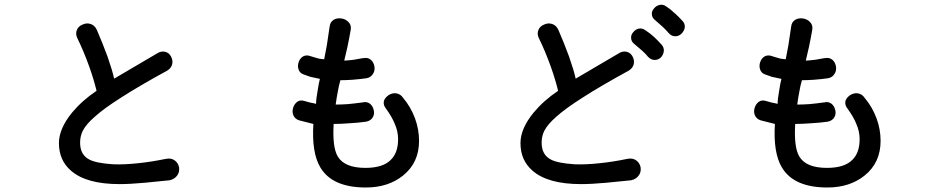

<svg xmlns="http://www.w3.org/2000/svg" viewBox="-20 -833 4040 832"><path d="M474.6 -492.2Q466.8 -528.3 446.3 -586.9Q424.8 -645.5 399.4 -704.1Q389.6 -724.6 371.1 -729.5Q354.5 -734.4 337.9 -726.6Q320.3 -719.7 313.5 -704.1Q305.7 -686.5 315.4 -667Q341.8 -613.3 366.2 -545.9Q386.7 -488.3 398.4 -439.5Q335.9 -397.5 292 -344.7Q235.4 -275.4 235.4 -212.9Q235.4 -138.7 287.1 -93.8Q353.5 -35.2 498 -35.2Q543 -35.2 606.4 -41Q646.5 -44.9 714.8 -51.8Q737.3 -56.6 749 -74.2Q758.8 -88.9 755.9 -108.4Q752 -127 737.3 -137.7Q721.7 -149.4 698.2 -144.5Q636.7 -131.8 581.1 -126Q518.6 -119.1 469.7 -121.1Q396.5 -126 367.2 -141.6Q327.1 -162.1 327.1 -214.8Q327.1 -243.2 338.9 -266.6Q353.5 -294.9 390.6 -327.1Q430.7 -363.3 504.9 -410.2Q582 -460 705.1 -527.3Q722.7 -538.1 726.6 -556.6Q729.5 -573.2 720.7 -588.9Q711.9 -604.5 696.3 -608.4Q677.7 -613.3 659.2 -600.6Z M1328.1 -588.9Q1308.6 -596.7 1293.9 -588.9Q1280.3 -581.1 1274.4 -564.5Q1268.6 -547.9 1273.4 -533.2Q1278.3 -516.6 1294.9 -510.7Q1309.6 -504.9 1325.2 -500Q1340.8 -496.1 1366.2 -491.2Q1361.3 -472.7 1356.4 -440.4Q1349.6 -403.3 1349.6 -382.8L1342.8 -384.8Q1330.1 -386.7 1323.2 -388.7Q1313.5 -391.6 1298.8 -395.5Q1281.2 -401.4 1267.6 -391.6Q1254.9 -381.8 1250 -365.2Q1245.1 -348.6 1251 -334Q1257.8 -317.4 1276.4 -311.5L1337.9 -295.9Q1330.1 -170.9 1368.2 -107.4Q1419.9 -20.5 1565.4 -20.5Q1662.1 -20.5 1726.6 -72.3Q1795.9 -127.9 1795.9 -222.7Q1795.9 -272.5 1778.3 -320.3Q1759.8 -370.1 1726.6 -409.2Q1715.8 -425.8 1696.3 -428.7Q1679.7 -430.7 1664.1 -420.9Q1648.4 -410.2 1643.6 -395.5Q1639.6 -377.9 1653.3 -361.3Q1678.7 -326.2 1690.4 -296.9Q1705.1 -263.7 1705.1 -230.5Q1705.1 -170.9 1673.8 -140.6Q1639.6 -105.5 1563.5 -105.5Q1472.7 -105.5 1443.4 -155.3Q1419.9 -195.3 1425.8 -295.9Q1458 -295.9 1493.2 -298.8Q1532.2 -300.8 1566.4 -305.7Q1586.9 -309.6 1595.7 -325.2Q1603.5 -338.9 1599.6 -355.5Q1595.7 -373 1584 -382.8Q1570.3 -393.6 1553.7 -389.6Q1519.5 -384.8 1487.3 -381.8Q1460.9 -379.9 1434.6 -379.9Q1439.5 -415 1443.4 -433.6Q1448.2 -462.9 1455.1 -485.4Q1477.5 -485.4 1505.9 -487.3Q1543 -490.2 1569.3 -494.1Q1587.9 -498 1596.7 -513.7Q1605.5 -527.3 1602.5 -544.9Q1599.6 -562.5 1587.9 -573.2Q1574.2 -585 1555.7 -581.1H1552.7Q1527.3 -576.2 1513.7 -574.2Q1492.2 -571.3 1471.7 -570.3Q1478.5 -599.6 1485.4 -628.9Q1493.2 -666 1500 -705.1Q1502.9 -724.6 1490.2 -737.3Q1478.5 -750 1460 -752.9Q1440.4 -755.9 1425.8 -747.1Q1410.2 -737.3 1408.2 -716.8Q1402.3 -672.9 1396.5 -637.7Q1390.6 -603.5 1384.8 -576.2Q1372.1 -577.1 1361.3 -579.1Q1354.5 -581.1 1337.9 -585.9Z M2474.6 -492.2Q2466.8 -528.3 2446.3 -586.9Q2424.8 -645.5 2399.4 -704.1Q2389.6 -724.6 2371.1 -729.5Q2354.5 -734.4 2337.9 -726.6Q2320.3 -719.7 2313.5 -704.1Q2305.7 -686.5 2315.4 -667Q2341.8 -613.3 2366.2 -545.9Q2386.7 -488.3 2398.4 -439.5Q2335.9 -397.5 2292 -344.7Q2235.4 -275.4 2235.4 -212.9Q2235.4 -138.7 2287.1 -93.8Q2353.5 -35.2 2498 -35.2Q2543 -35.2 2606.4 -41Q2646.5 -44.9 2714.8 -51.8Q2737.3 -56.6 2749 -74.2Q2758.8 -88.9 2755.9 -108.4Q2752 -127 2737.3 -137.7Q2721.7 -149.4 2698.2 -144.5Q2636.7 -131.8 2581.1 -126Q2518.6 -119.1 2469.7 -121.1Q2396.5 -126 2367.2 -141.6Q2327.1 -162.1 2327.1 -214.8Q2327.1 -243.2 2338.9 -266.6Q2353.5 -294.9 2390.6 -327.1Q2430.7 -363.3 2504.9 -410.2Q2582 -460 2705.1 -527.3Q2722.7 -538.1 2726.6 -556.6Q2729.5 -573.2 2720.7 -588.9Q2711.9 -604.5 2696.3 -608.4Q2677.7 -613.3 2659.2 -600.6ZM2866.2 -805.7Q2852.5 -815.4 2837.9 -811.5Q2824.2 -808.6 2814.5 -796.9Q2803.7 -785.2 2804.7 -772.5Q2804.7 -756.8 2818.4 -746.1Q2838.9 -728.5 2851.6 -716.8Q2867.2 -702.1 2877 -690.4Q2889.6 -675.8 2906.2 -675.8Q2920.9 -675.8 2932.6 -686.5Q2944.3 -698.2 2947.3 -712.9Q2949.2 -729.5 2938.5 -741.2Q2918.9 -762.7 2905.3 -774.4Q2884.8 -793.9 2866.2 -805.7ZM2776.4 -702.1Q2762.7 -711.9 2748 -709Q2734.4 -706.1 2724.6 -694.3Q2713.9 -682.6 2714.8 -668.9Q2714.8 -653.3 2728.5 -642.6Q2751 -624 2762.7 -613.3Q2778.3 -599.6 2788.1 -586.9Q2800.8 -573.2 2817.4 -573.2Q2832 -573.2 2843.8 -584Q2854.5 -595.7 2856.4 -610.4Q2858.4 -627 2846.7 -639.6Q2832 -656.2 2815.4 -671.9Q2794.9 -690.4 2776.4 -702.1Z M3328.1 -588.9Q3308.6 -596.7 3293.9 -588.9Q3280.3 -581.1 3274.4 -564.5Q3268.6 -547.9 3273.4 -533.2Q3278.3 -516.6 3294.9 -510.7Q3309.6 -504.9 3325.2 -500Q3340.8 -496.1 3366.2 -491.2Q3361.3 -472.7 3356.4 -440.4Q3349.6 -403.3 3349.6 -382.8L3342.8 -384.8Q3330.1 -386.7 3323.2 -388.7Q3313.5 -391.6 3298.8 -395.5Q3281.2 -401.4 3267.6 -391.6Q3254.9 -381.8 3250 -365.2Q3245.1 -348.6 3251 -334Q3257.8 -317.4 3276.4 -311.5L3337.9 -295.9Q3330.1 -170.9 3368.2 -107.4Q3419.9 -20.5 3565.4 -20.5Q3662.1 -20.5 3726.6 -72.3Q3795.9 -127.9 3795.9 -222.7Q3795.9 -272.5 3778.3 -320.3Q3759.8 -370.1 3726.6 -409.2Q3715.8 -425.8 3696.3 -428.7Q3679.7 -430.7 3664.1 -420.9Q3648.4 -410.2 3643.6 -395.5Q3639.6 -377.9 3653.3 -361.3Q3678.7 -326.2 3690.4 -296.9Q3705.1 -263.7 3705.1 -230.5Q3705.1 -170.9 3673.8 -140.6Q3639.6 -105.5 3563.5 -105.5Q3472.7 -105.5 3443.4 -155.3Q3419.9 -195.3 3425.8 -295.9Q3458 -295.9 3493.2 -298.8Q3532.2 -300.8 3566.4 -305.7Q3586.9 -309.6 3595.7 -325.2Q3603.5 -338.9 3599.6 -355.5Q3595.7 -373 3584 -382.8Q3570.3 -393.6 3553.7 -389.6Q3519.5 -384.8 3487.3 -381.8Q3460.9 -379.9 3434.6 -379.9Q3439.5 -415 3443.4 -433.6Q3448.2 -462.9 3455.1 -485.4Q3477.5 -485.4 3505.9 -487.3Q3543 -490.2 3569.3 -494.1Q3587.9 -498 3596.7 -513.7Q3605.5 -527.3 3602.5 -544.9Q3599.6 -562.5 3587.9 -573.2Q3574.2 -585 3555.7 -581.1H3552.7Q3527.3 -576.2 3513.7 -574.2Q3492.2 -571.3 3471.7 -570.3Q3478.5 -599.6 3485.4 -628.9Q3493.2 -666 3500 -705.1Q3502.9 -724.6 3490.2 -737.3Q3478.5 -750 3460 -752.9Q3440.4 -755.9 3425.8 -747.1Q3410.2 -737.3 3408.2 -716.8Q3402.3 -672.9 3396.5 -637.7Q3390.6 -603.5 3384.8 -576.2Q3372.1 -577.1 3361.3 -579.1Q3354.5 -581.1 3337.9 -585.9Z"/></svg>

Font: Gungsuh
Style: Regular
Weight: 400
Version: Version 2.21